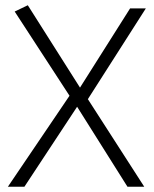

<svg xmlns="http://www.w3.org/2000/svg" viewBox="-20 -712 586 732"><path d="M73 0 274 -305 466 0H530L315 -334L536 -680H476L285 -378L86 -692L36 -668L245 -347L10 0Z"/></svg>

Font: Catamaran Thin ExtraLight
Style: Regular
Weight: 250
Version: Version 2.000